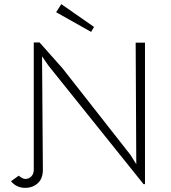

<svg xmlns="http://www.w3.org/2000/svg" viewBox="-20 -890 824 927"><path d="M33 -15 71 -42Q77 -35 86.5 -30.5Q96 -26 102 -26Q119 -26 131 -38Q143 -50 143 -70V-685H171L282 -560L610 -142L638 -97L635 -684H680V-1H673L214 -573L183 -618L187 -70Q187 -28 162.5 -5.5Q138 17 101 17Q60 17 33 -15ZM251 -831 276 -870 434 -760 420 -736Z"/></svg>

Font: Bellota Light
Style: Regular
Weight: 300
Designer: Kemie Guaida
Foundry: Kemie Guaida
Version: Version 4.001